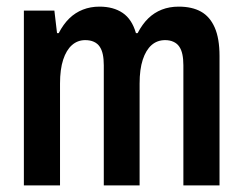

<svg xmlns="http://www.w3.org/2000/svg" viewBox="-20 -559 730 579"><path d="M52 0V-527H144L152 -459H157Q171 -486 189 -503.5Q207 -521 230 -530Q253 -539 280 -539Q322 -539 350 -520Q378 -501 390 -459H395Q409 -486 427 -503.5Q445 -521 468 -530Q491 -539 519 -539Q559 -539 586 -524Q613 -509 627.5 -476Q642 -443 642 -390V0H533V-362Q533 -381 530 -395Q527 -409 520.5 -418.5Q514 -428 503 -433Q492 -438 478 -438Q454 -438 437 -423Q420 -408 410.5 -379Q401 -350 401 -307V0H293V-362Q293 -381 290 -395Q287 -409 280.5 -418.5Q274 -428 263 -433Q252 -438 237 -438Q214 -438 197 -423Q180 -408 170.5 -379Q161 -350 161 -307V0Z"/></svg>

Font: Archivo SemiBold Condensed
Style: Regular
Weight: 600
Width: 3
Version: Version 2.001